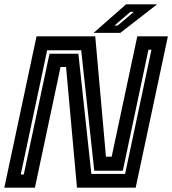

<svg xmlns="http://www.w3.org/2000/svg" viewBox="-32 -868 796 888"><path d="M64 -61H78L197 -619.5H330.5L390.5 -63.5H546.5L668.5 -638H654.5L536 -78.5H404L343.5 -635.5H186ZM-12 0 137 -700H408.5L458 -143.5H484.5L603 -700H744.5L595.5 0H324L273.5 -558H248L129.5 0ZM401 -716 551 -848H694.5L524.5 -716ZM497.5 -750H512.5L587 -813H571Z"/></svg>

Font: Tourney Thin
Style: Bold Italic
Weight: 700
Italic angle: -12°
Version: Version 1.015